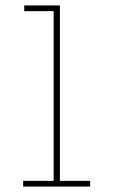

<svg xmlns="http://www.w3.org/2000/svg" viewBox="-20 -685 415 705"><path d="M65 0V-21H177V-644H69V-665H200V-21H311V0Z"/></svg>

Font: Inconsolata Condensed ExtraLight
Style: Regular
Weight: 200
Width: 3
Monospace: yes
Designer: Raph Levien, Cyreal, Brenton Simpson
Foundry: Raph Levien, Cyreal, Google
Version: Version 3.100; ttfautohint (v1.8.4.7-5d5b)